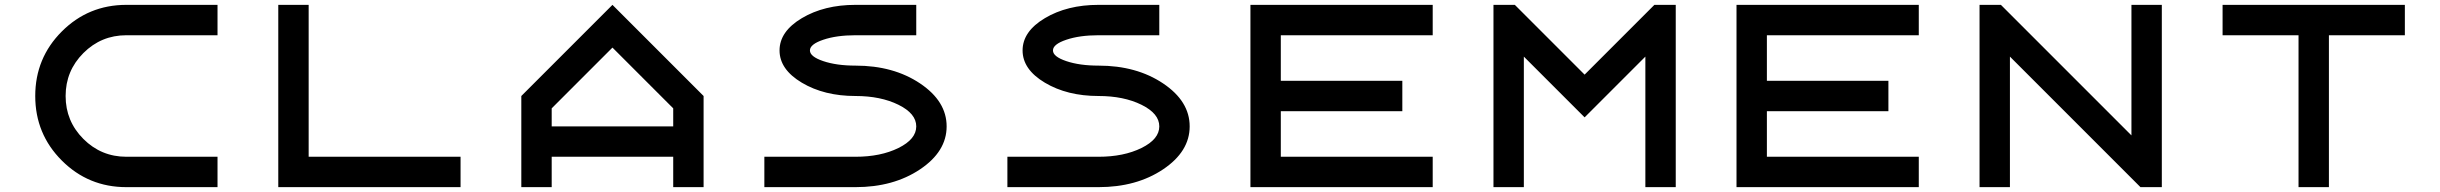

<svg xmlns="http://www.w3.org/2000/svg" viewBox="-20 -770 10040 790"><path d="M500 -750H875V-625H500Q396.5 -625 323.2 -551.8Q250 -478.5 250 -375Q250 -271.5 323.2 -198.2Q396.5 -125 500 -125H875V0H500Q343.8 0 234.4 -109.4Q125 -218.8 125 -375Q125 -531.2 234.4 -640.6Q343.8 -750 500 -750Z M1250 -125H1875V0H1125V-750H1250Z M2875 0H2750V-125H2250V0H2125V-375L2500 -750L2875 -375ZM2750 -250V-324.2L2500 -574.2L2250 -324.2V-250Z M3500 -750H3750V-625H3500Q3421.9 -625 3367.2 -606.4Q3312.5 -587.9 3312.5 -562.5Q3312.5 -537.1 3367.2 -518.6Q3421.9 -500 3500 -500Q3656.2 -500 3765.6 -426.8Q3875 -353.5 3875 -250Q3875 -146.5 3765.6 -73.2Q3656.2 0 3500 0H3125V-125H3500Q3603.5 -125 3676.8 -161.1Q3750 -197.3 3750 -250Q3750 -302.7 3676.8 -338.9Q3603.5 -375 3500 -375Q3371.1 -375 3279.3 -429.7Q3187.5 -484.4 3187.5 -562.5Q3187.5 -640.6 3279.3 -695.3Q3371.1 -750 3500 -750Z M4500 -750H4750V-625H4500Q4421.9 -625 4367.2 -606.4Q4312.5 -587.9 4312.5 -562.5Q4312.5 -537.1 4367.2 -518.6Q4421.9 -500 4500 -500Q4656.2 -500 4765.6 -426.8Q4875 -353.5 4875 -250Q4875 -146.5 4765.6 -73.2Q4656.2 0 4500 0H4125V-125H4500Q4603.5 -125 4676.8 -161.1Q4750 -197.3 4750 -250Q4750 -302.7 4676.8 -338.9Q4603.5 -375 4500 -375Q4371.1 -375 4279.3 -429.7Q4187.5 -484.4 4187.5 -562.5Q4187.5 -640.6 4279.3 -695.3Q4371.1 -750 4500 -750Z M5250 -125H5875V0H5125V-750H5875V-625H5250V-437.5H5750V-312.5H5250Z M6250 -537.1V0H6125V-750H6212.9L6500 -462.9L6787.1 -750H6875V0H6750V-537.1L6500 -287.1Z M7250 -125H7875V0H7125V-750H7875V-625H7250V-437.5H7750V-312.5H7250Z M8250 -537.1V0H8125V-750H8212.9L8750 -212.9V-750H8875V0H8787.1Z M9562.5 -625V0H9437.5V-625H9125V-750H9875V-625Z"/></svg>

Font: Xanmono
Style: Regular
Weight: 400
Designer: GGBotNet
Foundry: GGBotNet
Version: 1.00